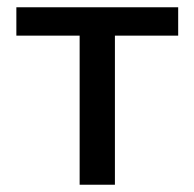

<svg xmlns="http://www.w3.org/2000/svg" viewBox="-20 -508 534 528"><path d="M296 -488V0H199V-488ZM470 -488V-410H25V-488Z"/></svg>

Font: Exo 2 Medium
Style: Regular
Weight: 500
Designer: Natanael Gama
Foundry: Natanael Gama
Version: Version 2.010